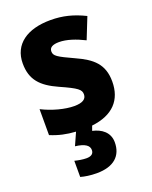

<svg xmlns="http://www.w3.org/2000/svg" viewBox="-148 -639 758 960"><g transform="rotate(-20 230.5 -159.5)"><path d="M335 125C335 71 294 43 248 33L257 8C371 -5 427 -67 427 -165C427 -258 377 -299 293 -337C208 -376 192 -386 192 -410C192 -431 210 -441 244 -441C284 -441 331 -425 377 -402L422 -515C361 -545 306 -559 241 -559C117 -559 37 -504 37 -402C37 -315 80 -270 167 -231C257 -191 272 -178 272 -153C272 -128 252 -114 207 -114C159 -114 93 -131 38 -159V-21C81 -3 122 6 171 9L141 76C192 82 214 98 214 122C214 143 199 152 175 152C156 152 133 148 113 143V229C134 235 163 240 198 240C290 240 335 196 335 125Z"/></g></svg>

Font: Noto Sans Arabic UI SmCn XBd
Style: Regular
Weight: 800
Width: 4
Designer: Monotype Design Team, Nadine Chahine and Nizar Qandah
Foundry: Monotype Imaging Inc.
Version: Version 2.010